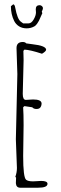

<svg xmlns="http://www.w3.org/2000/svg" viewBox="-20 -853 280 886"><path d="M172.9 -799.3 175.3 -792Q172.9 -787.1 167.5 -774.7Q162.1 -762.2 159.7 -757.3Q157.2 -752.4 151.4 -743.9Q145.5 -735.4 139.6 -731.9Q123 -722.2 103 -722.2Q83 -722.2 68.1 -731.4Q53.2 -740.7 45.4 -756.3Q30.3 -786.6 30.3 -824.2L41 -833Q47.9 -832.5 50.3 -817.4Q60.1 -764.6 76.2 -752.9L86.9 -745.1H111.8Q125 -745.1 135.5 -763.4Q146 -781.7 146 -795.9L145 -810.1Q145 -829.1 163.1 -829.1Q168.5 -829.1 173.3 -825Q178.2 -820.8 178.2 -815.4Q178.2 -810.1 172.9 -799.3ZM53.2 -7.8 54.2 -33.2 50.8 -37.1Q58.1 -57.1 58.1 -78.1L53.2 -210L60.1 -511.2L56.2 -630.9Q56.2 -659.2 85 -659.2Q96.2 -659.2 101.1 -652.8Q104.5 -651.9 129.9 -648.9Q191.4 -642.1 192.9 -624Q192.9 -616.2 173.8 -605Q118.7 -623 92.8 -624L87.9 -618.2Q88.9 -604 88.9 -575.2L85 -419.9Q85 -392.1 99.1 -392.1L132.8 -394Q170.9 -394 171.9 -376Q171.9 -365.7 166.7 -357.9Q161.6 -350.1 148.4 -350.1Q135.3 -350.1 128.9 -357.9L96.2 -362.8H91.8L86.9 -357.9V-355Q88.9 -329.1 88.9 -275.9L86.9 -133.8Q86.9 -34.2 100.6 -23.4Q109.4 -16.1 132.8 -16.1L169.9 -18.1Q199.2 -18.1 199.2 -4.9Q199.2 13.2 155.8 13.2H73.2Q54.7 13.2 53.2 -7.8Z"/></svg>

Font: Amatic SC
Style: Regular
Weight: 400
Version: Version 1.004